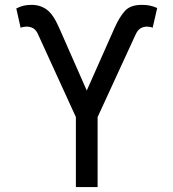

<svg xmlns="http://www.w3.org/2000/svg" viewBox="-20 -757 702 777"><path d="M287.1 0V-283.2L134.8 -616.2Q127 -634.8 115.5 -641.8Q104 -648.9 87.9 -649.4Q81.5 -648.9 74.5 -647.9Q67.4 -647 63.5 -644.5L45.9 -722.7Q63 -731.4 77.1 -734.4Q91.3 -737.3 108.4 -737.3Q143.1 -737.3 169.4 -718Q195.8 -698.7 219.7 -643.6L331.1 -390.6L443.4 -643.6Q463.4 -688.5 485.6 -712.9Q507.8 -737.3 553.7 -737.3Q570.8 -737.3 585.2 -734.6Q599.6 -731.9 616.2 -724.6L597.7 -644.5Q594.7 -647 588.1 -647.9Q581.5 -648.9 574.2 -649.4Q559.1 -648.9 547.9 -641.8Q536.6 -634.8 528.3 -616.2L375 -283.2V0Z"/></svg>

Font: GitLab Sans
Style: Regular
Weight: 400
Designer: Rasmus Andersson
Foundry: Modifications by GitLab B.V., manufactured by rsms
Version: Version 4.000;git-c8fb6b7